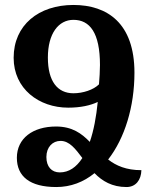

<svg xmlns="http://www.w3.org/2000/svg" viewBox="-20 -744 615 774"><path d="M374 -333C368 -273 358 -218 342 -172C309 -206 271 -234 206 -234C112 -234 48 -186 48 -108C48 -33 100 10 207 10C265 10 317 -10 361 -46C392 -14 432 10 490 10C527 10 549 -18 550 -58C489 -58 448 -76 416 -101C483 -187 522 -314 522 -451C522 -650 413 -724 276 -724C136 -724 35 -643 35 -511C35 -386 137 -310 255 -310C305 -310 345 -319 374 -333ZM276 -368C212 -368 173 -416 173 -512C173 -609 216 -664 276 -664C342 -664 383 -612 383 -482C383 -460 381 -426 379 -404C357 -382 315 -368 276 -368ZM167 -111C167 -151 192 -176 224 -176C260 -176 284 -144 312 -107C288 -70 258 -49 221 -49C188 -49 167 -72 167 -111Z"/></svg>

Font: Noto Serif Armenian Condensed
Style: Bold
Weight: 700
Width: 3
Designer: Monotype Design Team
Foundry: Monotype Imaging Inc.
Version: Version 2.008